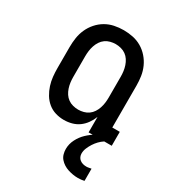

<svg xmlns="http://www.w3.org/2000/svg" viewBox="-182 -630 863 955"><g transform="rotate(30 250.0 -152.5)"><path d="M210 8Q185 8 161.5 1Q138 -6 119 -21.5Q100 -37 87 -58.5Q74 -80 66.5 -103.5Q59 -127 56.5 -151Q54 -175 54 -200V-320Q54 -347 58 -373.5Q62 -400 73 -424.5Q84 -449 102 -469.5Q120 -490 143 -503.5Q166 -517 192.5 -522.5Q219 -528 246 -528Q273 -528 299.5 -522.5Q326 -517 349 -503.5Q372 -490 390 -469.5Q408 -449 419 -424.5Q430 -400 434 -373.5Q438 -347 438 -320V-80H481V0H348V-89Q340 -68 326.5 -49Q313 -30 295 -17Q277 -4 255 2Q233 8 210 8ZM246 -72Q261 -72 276.5 -76Q292 -80 304.5 -89Q317 -98 325.5 -111Q334 -124 339 -139Q344 -154 346 -169.5Q348 -185 348 -200V-320Q348 -335 346 -350.5Q344 -366 339 -381Q334 -396 325.5 -409Q317 -422 304.5 -431Q292 -440 276.5 -444Q261 -448 246 -448Q231 -448 215.5 -444Q200 -440 187.5 -431Q175 -422 166.5 -409Q158 -396 153 -381Q148 -366 146 -350.5Q144 -335 144 -320V-200Q144 -185 146 -169.5Q148 -154 153 -139Q158 -124 166.5 -111Q175 -98 187.5 -89Q200 -80 215.5 -76Q231 -72 246 -72ZM415 223Q400 223 385.5 220.5Q371 218 357 213.5Q343 209 330.5 201Q318 193 308.5 182Q299 171 295 156.5Q291 142 291 128Q291 99 304.5 72.5Q318 46 339 26Q360 6 385 -8.5Q410 -23 438 -32V0Q424 9 412.5 21Q401 33 392 47Q383 61 376.5 76.5Q370 92 370 108Q370 118 374 127Q378 136 386 142Q394 148 403.5 150.5Q413 153 423 153Q430 153 437 151.5Q444 150 451 149V219Q442 221 433 222Q424 223 415 223Z"/></g></svg>

Font: Iosevka Bendy Medium
Style: Regular
Weight: 500
Monospace: yes
Designer: Belleve Invis
Foundry: Belleve Invis
Version: Version 30.1.2